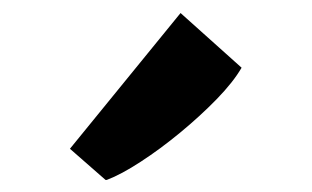

<svg xmlns="http://www.w3.org/2000/svg" viewBox="-20 -914 490 302"><path d="M148 -631H146L90 -680L264 -893.5L360 -807.5Q347 -785 321 -758.2Q295 -731.5 263.5 -705.5Q232 -679.5 201.2 -659.5Q170.5 -639.5 148 -631Z"/></svg>

Font: Merriweather Black
Style: Regular
Weight: 900
Designer: Eben Sorkin
Foundry: Eben Sorkin
Version: Version 2.200;gftools[0.9.31]